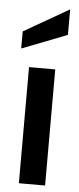

<svg xmlns="http://www.w3.org/2000/svg" viewBox="-54 -786 338 817"><g transform="rotate(5 115.0 -378.0)"><path d="M59 -496H171V0H59ZM19 -645 212 -756V-647L19 -572Z"/></g></svg>

Font: Cabin SemiBold
Style: Regular
Weight: 600
Designer: Pablo Impallari
Foundry: Pablo Impallari. http://www.impallari.com Igino Marini. http://www.ikern.com
Version: Version 2.001